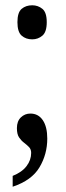

<svg xmlns="http://www.w3.org/2000/svg" viewBox="-20 -553 250 727"><path d="M102 -404Q78 -404 62 -418Q46 -432 46 -469Q46 -506 62 -519.5Q78 -533 102 -533Q124 -533 140.5 -519.5Q157 -506 157 -469Q157 -432 140.5 -418Q124 -404 102 -404ZM28 113Q63 99 80.5 76Q98 53 98 26Q98 12 89.5 3.5Q81 -5 70.5 -13Q60 -21 52 -33Q44 -45 44 -68Q44 -94 59 -108.5Q74 -123 95 -123Q125 -123 142 -98Q159 -73 159 -28Q159 31 129.5 80.5Q100 130 28 154Z"/></svg>

Font: Noto Serif ExtraCondensed Medium
Style: Regular
Weight: 500
Width: 2
Designer: Monotype Design Team
Foundry: Monotype Imaging Inc.
Version: Version 2.015